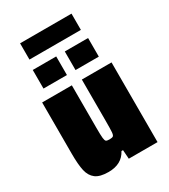

<svg xmlns="http://www.w3.org/2000/svg" viewBox="-208 -955 939 1064"><g transform="rotate(-30 261.5 -423.5)"><path d="M39 -182V-510H229V-239Q229 -190 231 -172.5Q233 -155 238.5 -150.5Q244 -146 260 -146Q278 -146 284 -151Q290 -156 291.5 -174.5Q293 -193 293 -247V-510H483V0H299L295 -57H285Q251 8 166 8Q111 8 84 -12.5Q57 -33 48 -72.5Q39 -112 39 -182ZM84 -573V-692H234V-573ZM289 -573V-692H438V-573ZM97 -751V-855H426V-751Z"/></g></svg>

Font: Saira Semi Condensed Black
Style: Regular
Weight: 900
Width: 4
Designer: Hector Gatti with collaboration of the Omnibus-Type team
Foundry: Omnibus-Type
Version: Version 1.001; ttfautohint (v1.8)